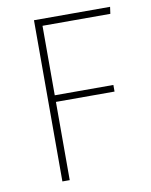

<svg xmlns="http://www.w3.org/2000/svg" viewBox="-79 -741 630 800"><g transform="rotate(-10 236.0 -341.0)"><path d="M120 0V-682H442L438 -653H151V-359H399V-331H151V0Z"/></g></svg>

Font: Firava
Style: Regular
Weight: 400
Designer: Carrois Corporate & Edenspiekermann AG
Foundry: Greg Finn Gibson
Version: Version 5.000